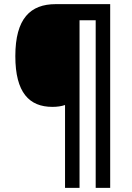

<svg xmlns="http://www.w3.org/2000/svg" viewBox="-20 -780 638 927"><path d="M512 127V-760H249C127 -760 54 -691 54 -509C54 -333 121 -264 233 -264C256 -264 277 -267 294 -273V127H364V-682H442V127Z"/></svg>

Font: Noto Sans Gurmukhi SemiCondensed SemiBold
Style: Regular
Weight: 600
Width: 4
Designer: Jelle Bosma - Monotype Design Team
Foundry: Monotype Imaging Inc.
Version: Version 2.004